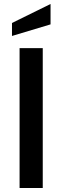

<svg xmlns="http://www.w3.org/2000/svg" viewBox="-20 -941 312 961"><path d="M78 -700H194V0H78ZM40 -826 233 -921V-819L40 -761Z"/></svg>

Font: Cabin SemiBold
Style: Regular
Weight: 600
Designer: Pablo Impallari
Foundry: Pablo Impallari. http://www.impallari.com Igino Marini. http://www.ikern.com
Version: Version 2.001